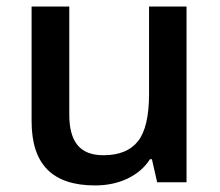

<svg xmlns="http://www.w3.org/2000/svg" viewBox="-20 -560 675 590"><path d="M462.9 0 446.8 -70.8H440.9Q417 -33.2 372.8 -11.7Q328.6 9.8 272 9.8Q173.8 9.8 125.5 -39.1Q77.1 -87.9 77.1 -187V-540H192.9V-207Q192.9 -145 218.3 -114Q243.7 -83 297.9 -83Q370.1 -83 404.1 -126.2Q438 -169.4 438 -271V-540H553.2V0Z"/></svg>

Font: f0_46533          
Style: Regular
Weight: 600
Foundry: Ascender Corporation
Version: Version 1.10